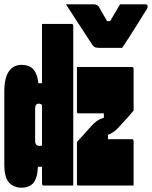

<svg xmlns="http://www.w3.org/2000/svg" viewBox="-20 -861 705 891"><path d="M547 -639H439Q425 -639 418 -643.5Q411 -648 403 -661Q395 -674 374.5 -705Q354 -736 330 -773Q306 -810 286 -841H413Q434 -841 441 -826Q446 -816 454.5 -801.5Q463 -787 477 -763H491Q506 -788 517 -807Q528 -826 537 -841H654Q665 -841 665 -832Q665 -828 664 -824.5Q663 -821 652 -804Q641 -786 621 -754Q601 -722 580.5 -690Q560 -658 547 -639ZM79 -560Q117 -560 135.5 -538.5Q154 -517 158 -475H175V-750H313Q320 -750 320 -739V0H182Q175 0 175 -11V-87H156Q153 -32 134 -11Q115 10 80 10Q45 10 22.5 -13Q0 -36 0 -99V-436Q0 -499 21 -529.5Q42 -560 79 -560ZM337 -550H594Q600 -550 600 -539V-348Q587 -332 573.5 -317Q560 -302 546 -287Q531 -269 516 -256Q501 -243 481 -235V-215H594Q600 -215 600 -204V0H342Q337 0 337 -11V-202Q355 -222 371 -239.5Q387 -257 402 -274Q416 -290 429.5 -299.5Q443 -309 462 -315V-335H342Q337 -335 337 -346ZM148 -190Q153 -184 165 -184Q170 -184 175 -186V-374Q168 -380 160 -380Q143 -380 143 -356V-211Q143 -195 148 -190Z"/></svg>

Font: Recursive Mn Lnr St XBk
Style: Regular
Weight: 1000
Monospace: yes
Version: Version 1.079;hotconv 1.0.112;makeotfexe 2.5.65598; ttfautoh